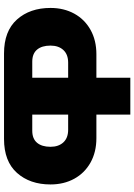

<svg xmlns="http://www.w3.org/2000/svg" viewBox="127 -812 684 979"><g transform="rotate(-90 469.5 -322.0)"><path d="M563 0H375V-173H255Q184 -173 130.5 -203Q77 -233 48 -286Q19 -339 19 -407Q19 -512 78 -578Q137 -644 251 -644H687Q801 -644 860 -578Q919 -512 919 -407Q919 -339 890 -286Q861 -233 807.5 -203Q754 -173 683 -173H563ZM375 -317V-500H293Q252 -500 231.5 -475.5Q211 -451 211 -407Q211 -366 233.5 -341.5Q256 -317 298 -317ZM640 -317Q682 -317 704.5 -341.5Q727 -366 727 -407Q727 -451 706.5 -475.5Q686 -500 645 -500H563V-317Z"/></g></svg>

Font: Kanit Bold
Style: Regular
Weight: 700
Designer: Katatrad Team
Foundry: CadsonDemak
Version: Version 1.000